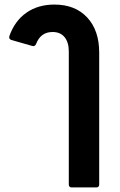

<svg xmlns="http://www.w3.org/2000/svg" viewBox="-20 -600 525 840"><path d="M294 220Q281 220 281 207V-375Q281 -415 262.5 -437.5Q244 -460 210 -460Q158 -460 138 -408Q136 -402 131 -399.5Q126 -397 121 -399L30 -425Q24 -427 21.5 -431.5Q19 -436 21 -442Q44 -508 95 -544Q146 -580 218 -580Q309 -580 361.5 -523.5Q414 -467 414 -370V207Q414 220 401 220Z"/></svg>

Font: LINE Seed Sans TH App
Style: Bold
Weight: 700
Designer: Dalton Maag Ltd | Thai characters by Cadson Demak Co.,Ltd.
Foundry: Dalton Maag Ltd
Version: Version 1.003